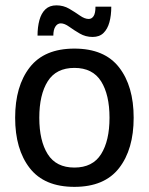

<svg xmlns="http://www.w3.org/2000/svg" viewBox="-20 -697 565 729"><path d="M262.5 12.5Q148.3 12.5 92.9 -58.8Q37.5 -130 37.5 -250Q37.5 -370 92.9 -441.2Q148.3 -512.5 262.5 -512.5Q376.7 -512.5 432.1 -441.2Q487.5 -370 487.5 -250Q487.5 -130 432.1 -58.8Q376.7 12.5 262.5 12.5ZM262.5 -60.8Q331.7 -60.8 363.8 -111.7Q395.8 -162.5 395.8 -250Q395.8 -337.5 363.8 -388.3Q331.7 -439.2 262.5 -439.2Q193.3 -439.2 161.2 -388.3Q129.2 -337.5 129.2 -250Q129.2 -162.5 161.2 -111.7Q193.3 -60.8 262.5 -60.8ZM182.5 -561.7H122.5Q122.5 -594.2 129.6 -620.4Q136.7 -646.7 152.5 -661.7Q168.3 -676.7 194.2 -676.7Q220.8 -676.7 242.9 -663.8Q265 -650.8 283.3 -637.9Q301.7 -625 316.7 -625Q328.3 -625 335.4 -635.8Q342.5 -646.7 342.5 -671.7H402.5Q402.5 -638.3 395.4 -612.5Q388.3 -586.7 372.9 -571.7Q357.5 -556.7 331.7 -556.7Q305 -556.7 282.9 -569.6Q260.8 -582.5 242.9 -595.4Q225 -608.3 210.8 -608.3Q198.3 -608.3 190.4 -596.2Q182.5 -584.2 182.5 -561.7Z"/></svg>

Font: Familjen Grotesk Variable
Style: Regular
Weight: 400
Designer: Anders Wikstroem, Jonas Baeckman, Matilda Gysing, Kristian Moeller
Foundry: Familjen STHLM AB
Version: Version 2.000